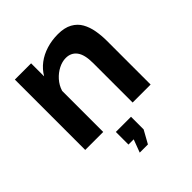

<svg xmlns="http://www.w3.org/2000/svg" viewBox="-204 -666 1011 1011"><g transform="rotate(-45 302.0 -160.0)"><path d="M548 0H414V-294Q414 -357 392 -386Q370 -415 331 -415Q304 -415 276.5 -401Q249 -387 227 -362.5Q205 -338 195 -306V0H61V-524H182V-427Q202 -461 233 -484.5Q264 -508 304.5 -520.5Q345 -533 390 -533Q439 -533 470.5 -515.5Q502 -498 518.5 -468.5Q535 -439 541.5 -402Q548 -365 548 -327ZM254 213 281 141H242V47H355V141L315 213Z"/></g></svg>

Font: YasnoRaleway
Style: Bold
Weight: 700
Designer: Matt McInerney, Pablo Impallari, Rodrigo Fuenzalida
Foundry: Matt McInerney, Pablo Impallari, Rodrigo Fuenzalida
Version: Version 4.026